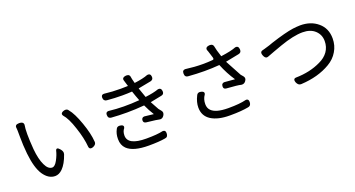

<svg xmlns="http://www.w3.org/2000/svg" viewBox="-51 -1453 4101 2219"><g transform="rotate(-20 2000.0 -343.5)"><path d="M225.6 -638.7Q225.6 -635.7 225.6 -634.8Q217.8 -594.7 217.8 -521Q217.8 -447.3 226.6 -335Q238.3 -208 274.4 -133.8Q308.6 -61.5 358.4 -61.5Q391.6 -61.5 423.3 -120.1Q455.1 -178.7 466.8 -230.5Q472.7 -249 485.4 -249Q498 -249 516.6 -227.5Q541 -200.2 541 -175.8Q541 -167 538.1 -158.2Q502 -52.7 448.2 1Q405.3 43 357.4 43Q276.4 43 216.8 -43.9Q158.2 -130.9 138.7 -313.5Q127.9 -420.9 127.9 -520.5Q127.9 -620.1 125 -633.8Q124 -635.7 124 -641.6Q124 -655.3 131.8 -663.1Q143.6 -674.8 170.9 -674.8Q203.1 -674.8 216.8 -661.1Q225.6 -652.3 225.6 -638.7ZM920.9 -169.9Q920.9 -138.7 881.8 -122.1Q868.2 -117.2 856.9 -117.2Q845.7 -117.2 838.9 -124Q832 -130.9 830.1 -142.6Q830.1 -142.6 830.1 -143.6Q821.3 -253.9 775.4 -389.6Q731.4 -526.4 679.7 -583Q672.9 -593.8 672.9 -602.5Q672.9 -611.3 680.7 -619.1Q688.5 -627 702.6 -631.8Q716.8 -636.7 728.5 -636.7Q752 -636.7 764.6 -615.2Q814.5 -556.6 864.3 -415.5Q914.1 -274.4 919.9 -177.7Q920.9 -173.8 920.9 -169.9Z M1157.2 -417Q1157.2 -436.5 1166 -444.8Q1174.8 -453.1 1188.5 -453.1Q1191.4 -453.1 1194.3 -453.1Q1371.1 -432.6 1568.4 -449.2Q1544.9 -508.8 1524.4 -571.3Q1464.8 -567.4 1404.3 -567.4Q1310.5 -567.4 1216.8 -576.2Q1198.2 -577.1 1188.5 -587.9Q1175.8 -600.6 1175.8 -621.1Q1175.8 -641.6 1184.1 -649.9Q1192.4 -658.2 1207 -658.2Q1210.9 -658.2 1212.9 -658.2Q1308.6 -646.5 1414.1 -646.5Q1457 -646.5 1502 -648.4L1478.5 -725.6Q1476.6 -731.4 1476.6 -737.3Q1476.6 -748 1485.4 -756.3Q1494.1 -764.6 1514.6 -767.6Q1521.5 -768.6 1527.3 -768.6Q1547.9 -768.6 1558.6 -757.8Q1566.4 -750 1568.4 -736.3Q1568.4 -736.3 1568.4 -735.4Q1569.3 -718.8 1586.9 -654.3Q1694.3 -668 1752.9 -691.4Q1757.8 -692.4 1765.6 -692.4Q1779.3 -692.4 1787.6 -684.6Q1795.9 -676.8 1797.9 -660.2Q1798.8 -654.3 1798.8 -648.4Q1798.8 -618.2 1766.6 -609.4L1608.4 -579.1L1650.4 -459Q1752.9 -471.7 1812.5 -493.2Q1817.4 -494.1 1825.2 -494.1Q1837.9 -494.1 1846.7 -485.8Q1855.5 -477.5 1857.4 -460Q1858.4 -454.1 1858.4 -448.2Q1858.4 -417 1827.1 -410.2L1685.5 -381.8L1742.2 -278.3L1767.6 -247.1Q1779.3 -233.4 1779.3 -217.8Q1779.3 -202.1 1767.6 -184.6Q1750 -158.2 1722.7 -158.2Q1711.9 -158.2 1709 -160.2Q1698.2 -165 1556.6 -180.7Q1540 -182.6 1531.7 -191.4Q1523.4 -200.2 1523.4 -213.9Q1523.4 -233.4 1533.2 -243.2Q1543 -252.9 1559.6 -252.9Q1574.2 -252.9 1671.9 -240.2Q1632.8 -301.8 1600.6 -373Q1489.3 -363.3 1388.7 -363.3Q1288.1 -363.3 1197.3 -370.1Q1179.7 -371.1 1168.9 -380.9Q1157.2 -392.6 1157.2 -417ZM1267.6 -123Q1267.6 -3.9 1494.1 -3.9Q1629.9 -3.9 1698.2 -20.5Q1702.1 -20.5 1705.1 -20.5Q1718.8 -20.5 1727.1 -12.2Q1735.4 -3.9 1735.4 16.6Q1735.4 64.5 1697.3 68.4Q1621.1 82 1495.1 82Q1302.7 82 1228.5 8.8Q1183.6 -36.1 1183.6 -108.4Q1183.6 -110.4 1183.6 -112.3Q1183.6 -174.8 1210 -223.6Q1220.7 -250 1250 -250Q1257.8 -250 1266.6 -248Q1284.2 -245.1 1291.5 -237.8Q1298.8 -230.5 1298.8 -222.2Q1298.8 -213.9 1293.9 -205.1Q1293.9 -204.1 1293.9 -204.1Q1267.6 -172.9 1267.6 -123Z M2519.5 -594.7Q2529.3 -594.7 2533.7 -598.6Q2538.1 -602.5 2538.1 -610.8Q2538.1 -619.1 2533.2 -631.8Q2533.2 -631.8 2526.4 -654.3Q2511.7 -704.1 2507.8 -712.9Q2506.8 -712.9 2504.9 -718.3Q2502.9 -723.6 2502 -727.1Q2501 -730.5 2501 -736.3Q2501 -748 2509.8 -756.3Q2518.6 -764.6 2540 -767.6Q2546.9 -768.6 2552.7 -768.6Q2588.9 -768.6 2595.7 -736.3Q2601.6 -696.3 2632.8 -602.5Q2762.7 -620.1 2818.4 -643.6Q2822.3 -644.5 2831.1 -644.5Q2842.8 -644.5 2851.6 -636.2Q2860.4 -627.9 2862.3 -608.4Q2863.3 -602.5 2863.3 -597.7Q2863.3 -563.5 2830.1 -556.6L2663.1 -523.4L2770.5 -324.2L2793.9 -296.9Q2805.7 -283.2 2805.7 -268.1Q2805.7 -252.9 2793.9 -237.3Q2776.4 -211.9 2748 -211.9Q2742.2 -211.9 2736.3 -212.9Q2705.1 -222.7 2561.5 -232.4Q2543.9 -233.4 2535.6 -242.2Q2527.3 -251 2527.3 -265.6Q2527.3 -288.1 2537.1 -298.3Q2546.9 -308.6 2563.5 -308.6Q2573.2 -308.6 2691.4 -297.9Q2626 -394.5 2577.1 -514.6Q2400.4 -499 2193.4 -515.6Q2175.8 -516.6 2166 -526.4Q2154.3 -538.1 2154.3 -562Q2154.3 -585.9 2163.6 -595.2Q2172.9 -604.5 2188.5 -604.5Q2191.4 -604.5 2192.4 -604.5Q2301.8 -589.8 2403.3 -589.8Q2462.9 -589.8 2519.5 -594.7ZM2274.4 -295.9Q2291 -292 2298.8 -284.7Q2306.6 -277.3 2306.6 -269Q2306.6 -260.7 2302.7 -252Q2301.8 -251 2301.8 -251Q2269.5 -206.1 2269.5 -143.6Q2269.5 -95.7 2299.8 -65.4Q2353.5 -11.7 2500 -10.7Q2506.8 -10.7 2512.7 -10.7Q2645.5 -10.7 2723.6 -30.3Q2727.5 -31.2 2731.4 -31.2Q2744.1 -31.2 2752.4 -22.9Q2760.7 -14.6 2760.7 4.9Q2760.7 32.2 2747.1 46.9Q2737.3 56.6 2721.7 58.6Q2634.8 75.2 2504.9 75.2Q2498 75.2 2490.2 75.2Q2349.6 75.2 2264.6 22.5Q2180.7 -31.2 2180.7 -134.8Q2180.7 -201.2 2216.8 -272.5Q2228.5 -298.8 2255.9 -298.8Q2264.6 -298.8 2274.4 -295.9Z M3125 -409.2Q3113.3 -409.2 3103.5 -418.9Q3093.8 -428.7 3086.9 -445.8Q3080.1 -462.9 3080.1 -475.1Q3080.1 -487.3 3086.9 -494.1Q3093.8 -501 3105.5 -503.9L3130.9 -510.7Q3180.7 -526.4 3196.3 -530.3L3240.2 -545.9Q3423.8 -605.5 3521.5 -619.1Q3569.3 -625 3610.4 -626Q3741.2 -626 3826.2 -553.7Q3913.1 -480.5 3913.1 -356.4Q3913.1 -268.6 3870.1 -198.2Q3829.1 -127.9 3752.9 -83Q3602.5 5.9 3393.6 16.6Q3390.6 16.6 3387.7 16.6Q3355.5 16.6 3337.9 -23.4Q3332 -39.1 3332 -49.8Q3332 -60.5 3338.4 -67.4Q3344.7 -74.2 3358.4 -75.2Q3534.2 -78.1 3668 -143.6Q3738.3 -175.8 3777.3 -230.5Q3816.4 -286.1 3816.4 -359.4Q3816.4 -437.5 3760.7 -489.3Q3705.1 -541 3608.4 -541Q3497.1 -541 3328.1 -481.4Q3255.9 -457 3222.7 -443.4Q3188.5 -431.6 3139.6 -412.1Q3131.8 -409.2 3125 -409.2Z"/></g></svg>

Font: TaiwanPearl
Style: Regular
Weight: 400
Version: Version 2.102